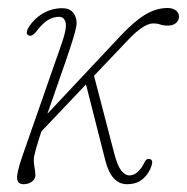

<svg xmlns="http://www.w3.org/2000/svg" viewBox="-20 -453 468 480"><path d="M171.5 -394.5Q171.5 -383.5 159.8 -346.8Q148 -310 131 -262Q114 -214 98.5 -168.5L280 -362Q315 -399.5 342.8 -416.2Q370.5 -433 399 -433Q411.5 -433 419.5 -427Q427.5 -421 427.5 -411.5Q427.5 -402 420 -395.5Q412.5 -389 400.5 -389Q388 -389 380.5 -391.8Q373 -394.5 363.5 -394.5Q339.5 -394.5 301 -354L215 -263.5L266 -68Q273.5 -39 283 -26.8Q292.5 -14.5 303.5 -14.5Q325.5 -14.5 342 -48.5Q346 -57 354 -55.5Q363.5 -53.5 359 -39Q353 -20 337.8 -6.2Q322.5 7.5 297.5 7.5Q258 7.5 243 -53L195 -242L83.5 -124.5Q75 -99 69.8 -80.2Q64.5 -61.5 64.5 -54Q64.5 -44 66.2 -35Q68 -26 68.5 -14.5Q68 -4.5 59.2 1.5Q50.5 7.5 39.5 7.5Q24 7.5 22.8 -6.5Q21.5 -20.5 35.5 -61.5L134.5 -345Q147.5 -382 144 -396.5Q140.5 -411 127.5 -411Q113.5 -411 100 -403Q86.5 -395 71 -374.5Q66.5 -368.5 61 -365.2Q55.5 -362 50.5 -365Q46.5 -367.5 47 -372.5Q47.5 -377.5 50 -382Q63 -404.5 85.8 -418.5Q108.5 -432.5 136 -432.5Q153.5 -432.5 162.5 -421.8Q171.5 -411 171.5 -394.5Z"/></svg>

Font: Fraunces144ptSuperSoftThinItalic
Style: Italic
Weight: 100
Italic angle: -16°
Version: Version 1.000;[0bf87f6ff]